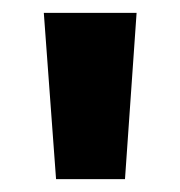

<svg xmlns="http://www.w3.org/2000/svg" viewBox="-20 -734 280 298"><path d="M192 -714 174 -456H67L48 -714Z"/></svg>

Font: Noto Sans Display Condensed
Style: Bold
Weight: 700
Width: 3
Designer: Monotype Design Team
Foundry: Monotype Imaging Inc.
Version: Version 2.003